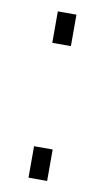

<svg xmlns="http://www.w3.org/2000/svg" viewBox="-67 -554 321 589"><g transform="rotate(10 94.0 -259.0)"><path d="M65 -420V-518H123V-420ZM65 0V-98H123V0Z"/></g></svg>

Font: Raleway-v4020
Style: Regular
Weight: 400
Designer: Matt McInerney, Pablo Impallari, Rodrigo Fuenzalida
Foundry: Matt McInerney, Pablo Impallari, Rodrigo Fuenzalida
Version: Version 4.020;PS 004.020;hotconv 1.0.88;makeotf.lib2.5.64775